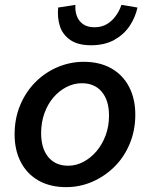

<svg xmlns="http://www.w3.org/2000/svg" viewBox="-20 -757 640 789"><path d="M252 12Q186 12 138.5 -15Q91 -42 65.5 -91Q40 -140 40 -205Q40 -270 63 -325Q86 -380 126 -420Q166 -460 217.5 -481.5Q269 -503 324 -503Q390 -503 437.5 -476Q485 -449 510.5 -400Q536 -351 536 -286Q536 -221 513 -166Q490 -111 450 -71.5Q410 -32 359 -10Q308 12 252 12ZM260 -76Q293 -76 323 -92Q353 -108 376.5 -135.5Q400 -163 414 -200.5Q428 -238 428 -282Q428 -344 398.5 -379.5Q369 -415 316 -415Q284 -415 253.5 -399.5Q223 -384 199.5 -356.5Q176 -329 162.5 -291.5Q149 -254 149 -210Q149 -147 178.5 -111.5Q208 -76 260 -76ZM354 -571Q300 -571 268.5 -593Q237 -615 226 -650Q215 -685 219 -726L290 -737Q288 -713 295.5 -692Q303 -671 321 -658Q339 -645 368 -645Q398 -645 419.5 -658Q441 -671 456 -692Q471 -713 479 -737L545 -726Q536 -685 512.5 -650Q489 -615 449.5 -593Q410 -571 354 -571Z"/></svg>

Font: Source Code Pro SemiBold
Style: Italic
Weight: 600
Italic angle: -11°
Monospace: yes
Designer: Paul D. Hunt, Teo Tuominen
Foundry: Adobe Systems Incorporated
Version: Version 1.016;hotconv 1.0.116;makeotfexe 2.5.65601